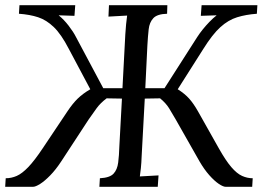

<svg xmlns="http://www.w3.org/2000/svg" viewBox="-40 -720 1012 740"><path d="M-20 0 -18 -33Q4 -33 24.5 -42Q45 -51 69 -76Q93 -101 125 -149L220 -291Q240 -321 259.5 -340Q279 -359 308 -376L225 -532Q196 -588 167.5 -615.5Q139 -643 107 -653.5Q75 -664 33 -667L35 -700H250L247 -659Q232 -660 216.5 -660Q201 -660 186 -661Q206 -645 224.5 -621Q243 -597 253 -577L358 -380H432L443 -588Q444 -608 446 -626.5Q448 -645 450 -660Q432 -659 414 -658Q396 -657 378 -656L380 -700H605L604 -667Q566 -666 551 -650Q536 -634 533 -607Q530 -580 528 -544L520 -380H594L720 -577Q729 -591 741 -606Q753 -621 767 -635.5Q781 -650 795 -661Q780 -660 764.5 -660Q749 -660 734 -659L737 -700H952L950 -667Q908 -664 874 -653.5Q840 -643 809.5 -615.5Q779 -588 744 -532L645 -376Q672 -359 689 -340Q706 -321 723 -291L803 -149Q830 -101 851.5 -76Q873 -51 893 -42Q913 -33 934 -33L932 0H830Q820 0 803 -11.5Q786 -23 766.5 -45Q747 -67 729 -98L637 -260Q624 -283 611.5 -303Q599 -323 577 -341L518 -340L506 -119Q505 -92 503 -72.5Q501 -53 499 -40Q517 -41 535 -42Q553 -43 571 -44L568 0H343L345 -33Q383 -35 397.5 -50.5Q412 -66 415.5 -93.5Q419 -121 420 -156L430 -340L371 -341Q347 -323 332.5 -303Q318 -283 302 -260L196 -98Q175 -66 153.5 -44Q132 -22 114.5 -11Q97 0 87 0Z"/></svg>

Font: Lora Italic
Style: Italic
Weight: 400
Italic angle: -3°
Designer: Olga Karpushina, Alexei Vanyashin (Cyrillic)
Foundry: Cyreal
Version: Version 2.210; ttfautohint (v1.8.1.43-b0c9)